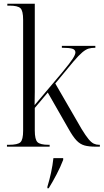

<svg xmlns="http://www.w3.org/2000/svg" viewBox="-20 -780 554 1021"><path d="M17 0V-10H28Q74 -10 88.5 -23.5Q103 -37 103 -85V-674Q103 -723 88.5 -736.5Q74 -750 31 -750H19V-760H165V-360Q165 -329 165 -292Q165 -255 164 -221L310 -394Q353 -446 367 -468Q381 -490 381 -501Q381 -516 364.5 -521Q348 -526 309 -526V-536H487V-526Q466 -526 451 -521.5Q436 -517 417.5 -501.5Q399 -486 370 -452L274 -336L414 -94Q436 -58 451 -40Q466 -22 479 -16Q492 -10 507 -10H511V0H490Q453 0 429.5 -6.5Q406 -13 387 -33Q368 -53 345 -94L234 -288L165 -206V-86Q165 -38 179.5 -24Q194 -10 238 -10H244V0ZM232 213Q243 177 251.5 138Q260 99 264 61H316V70Q302 107 280.5 148Q259 189 239 221H232Z"/></svg>

Font: Noto Serif Display SemiCondensed Light
Style: Regular
Weight: 300
Width: 4
Designer: Monotype Design Team
Foundry: Monotype Imaging Inc.
Version: Version 2.009